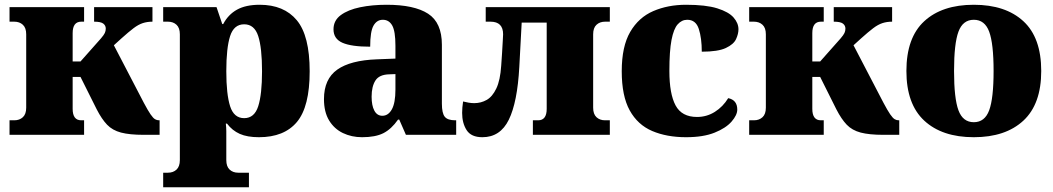

<svg xmlns="http://www.w3.org/2000/svg" viewBox="-20 -566 4421 806"><path d="M20 0V-61H40Q62 -61 76 -74Q90 -87 90 -114V-422Q90 -449 76 -462Q62 -475 40 -475H20V-536H333V-475H321Q285 -475 285 -427V-308H318L404 -405Q416 -419 420 -427.5Q424 -436 424 -446Q424 -459 413.5 -467Q403 -475 375 -475V-536H620V-475Q598 -475 579.5 -469Q561 -463 540.5 -447.5Q520 -432 490 -405L458 -376L584 -134Q601 -102 612 -86Q623 -70 631 -65.5Q639 -61 647 -61H650V0H583Q524 0 488 -9.5Q452 -19 429.5 -42.5Q407 -66 386 -107L318 -243H285V-109Q285 -61 321 -61H333V0Z M665 220V159H685Q707 159 721 146Q735 133 735 106V-422Q735 -449 721 -462Q707 -475 685 -475H665V-536H889L913 -465H917Q938 -505 975 -525.5Q1012 -546 1070 -546Q1172 -546 1226 -481Q1280 -416 1280 -267Q1280 -118 1226.5 -54Q1173 10 1067 10Q1018 10 986.5 -4Q955 -18 933 -47H928Q930 -30 930 -15.5Q930 -1 930 20V106Q930 133 944 146Q958 159 980 159H1025V220ZM1005 -70Q1048 -70 1064 -120Q1080 -170 1080 -267Q1080 -365 1064 -414.5Q1048 -464 1005 -464Q962 -464 946 -414.5Q930 -365 930 -267Q930 -170 946 -120Q962 -70 1005 -70Z M1500 10Q1456 10 1419.5 -7.5Q1383 -25 1361.5 -60.5Q1340 -96 1340 -150Q1340 -234 1395.5 -273.5Q1451 -313 1563 -317L1640 -320V-374Q1640 -435 1626.5 -459Q1613 -483 1587 -483Q1562 -483 1548 -458.5Q1534 -434 1534 -370Q1455 -370 1417.5 -386.5Q1380 -403 1380 -443Q1380 -480 1410.5 -502.5Q1441 -525 1491.5 -535.5Q1542 -546 1603 -546Q1719 -546 1777 -508.5Q1835 -471 1835 -378V-131Q1835 -91 1847 -76Q1859 -61 1891 -61H1895V0H1684L1656 -64H1651Q1623 -24 1589.5 -7Q1556 10 1500 10ZM1585 -80Q1610 -80 1625 -107Q1640 -134 1640 -190V-255L1614 -254Q1572 -253 1556 -228Q1540 -203 1540 -160Q1540 -123 1551.5 -101.5Q1563 -80 1585 -80Z M2005 10Q1958 10 1939 -19.5Q1920 -49 1920 -92Q1920 -103 1921 -115Q1922 -127 1924 -140Q1936 -137 1947.5 -135Q1959 -133 1971 -133Q1999 -133 2023 -146.5Q2047 -160 2063.5 -194.5Q2080 -229 2084 -290Q2086 -313 2087.5 -341.5Q2089 -370 2090.5 -393Q2092 -416 2092 -422Q2092 -475 2039 -475H2019V-536H2540V-475H2520Q2498 -475 2484 -462Q2470 -449 2470 -422V-114Q2470 -87 2484 -74Q2498 -61 2520 -61H2540V0H2217V-61H2239Q2275 -61 2275 -109V-471H2170L2160 -285Q2152 -137 2116 -63.5Q2080 10 2005 10Z M2860 10Q2779 10 2718 -16Q2657 -42 2623.5 -102.5Q2590 -163 2590 -267Q2590 -371 2625.5 -432Q2661 -493 2722.5 -519.5Q2784 -546 2860 -546Q2943 -546 2991 -531Q3039 -516 3059.5 -492.5Q3080 -469 3080 -443Q3080 -424 3070 -402Q3060 -380 3027 -364.5Q2994 -349 2926 -349Q2926 -406 2913.5 -444.5Q2901 -483 2865 -483Q2842 -483 2825 -464Q2808 -445 2799 -398.5Q2790 -352 2790 -268Q2790 -172 2816 -123.5Q2842 -75 2906 -75Q2947 -75 2981 -96.5Q3015 -118 3037 -154Q3075 -146 3075 -106Q3075 -83 3051 -55.5Q3027 -28 2979.5 -9Q2932 10 2860 10Z M3125 0V-61H3145Q3167 -61 3181 -74Q3195 -87 3195 -114V-422Q3195 -449 3181 -462Q3167 -475 3145 -475H3125V-536H3438V-475H3426Q3390 -475 3390 -427V-308H3423L3509 -405Q3521 -419 3525 -427.5Q3529 -436 3529 -446Q3529 -459 3518.5 -467Q3508 -475 3480 -475V-536H3725V-475Q3703 -475 3684.5 -469Q3666 -463 3645.5 -447.5Q3625 -432 3595 -405L3563 -376L3689 -134Q3706 -102 3717 -86Q3728 -70 3736 -65.5Q3744 -61 3752 -61H3755V0H3688Q3629 0 3593 -9.5Q3557 -19 3534.5 -42.5Q3512 -66 3491 -107L3423 -243H3390V-109Q3390 -61 3426 -61H3438V0Z M4068 10Q3935 10 3860 -59.5Q3785 -129 3785 -268Q3785 -408 3860 -477Q3935 -546 4068 -546Q4201 -546 4276 -477Q4351 -408 4351 -268Q4351 -129 4276 -59.5Q4201 10 4068 10ZM4068 -53Q4114 -53 4132.5 -103Q4151 -153 4151 -268Q4151 -383 4132.5 -433Q4114 -483 4068 -483Q4022 -483 4003.5 -433Q3985 -383 3985 -268Q3985 -153 4003.5 -103Q4022 -53 4068 -53Z"/></svg>

Font: Noto Serif Black
Style: Regular
Weight: 900
Designer: Monotype Design Team
Foundry: Monotype Imaging Inc.
Version: Version 2.014; ttfautohint (v1.8.4.7-5d5b)